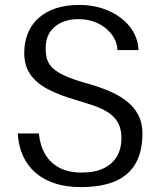

<svg xmlns="http://www.w3.org/2000/svg" viewBox="-20 -752 659 787"><path d="M310.5 14.9Q252.4 14.9 206.1 0.1Q159.7 -14.8 126.5 -43.2Q93.3 -71.5 74.5 -112.3Q55.8 -153 52.8 -204.9H139.3Q143.9 -156.1 165 -120Q186.2 -84 223.6 -64.3Q261.1 -44.7 314.5 -44.7Q368.8 -44.7 405.1 -62.3Q441.3 -79.8 459.6 -111.5Q477.8 -143.2 477.8 -185.4Q477.8 -223.8 463.6 -249.1Q449.3 -274.4 423.9 -290.8Q398.4 -307.2 364.5 -318.9Q330.6 -330.7 291.7 -342Q223.1 -361.8 175.6 -386.8Q128.2 -411.8 103.8 -447.7Q79.4 -483.6 79.4 -534.6Q79.4 -579.8 94.4 -616.1Q109.4 -652.5 138.4 -678.4Q167.4 -704.3 209.4 -718.1Q251.4 -731.8 305.3 -731.8Q369.7 -731.8 423.8 -708.4Q477.8 -684.9 511.5 -643.4Q545.2 -601.8 547.7 -546.9H461Q461.3 -567.7 450.8 -589.8Q440.3 -611.9 419.5 -630.9Q398.8 -650 368.6 -661.8Q338.4 -673.6 299.4 -673.6Q265.9 -673.6 235.8 -661.4Q205.6 -649.1 186.4 -622.6Q167.2 -596 167.2 -552.6Q167.2 -529.3 172.6 -510.3Q177.9 -491.4 194 -475Q210.1 -458.5 242.2 -443.2Q274.3 -427.9 328.4 -412.4Q378.2 -399.1 421.1 -381.5Q464 -364 496.1 -339.7Q528.2 -315.5 546 -282.3Q563.9 -249.1 563.9 -204.6Q563.9 -132.3 536.6 -83.3Q509.3 -34.3 453.3 -9.7Q397.3 14.9 310.5 14.9Z"/></svg>

Font: Russolo 10pt ExtraLight
Style: Regular
Weight: 200
Designer: Micah Stupak-Hahn
Version: Version 1.000